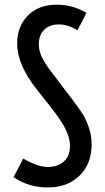

<svg xmlns="http://www.w3.org/2000/svg" viewBox="-20 -807 458 836"><path d="M39.1 -35.6 81.1 -116.7Q143.6 -80.1 188.5 -80.1Q230 -80.1 257.3 -103.3Q284.7 -126.5 284.7 -171.9Q284.7 -205.1 266.4 -242.9Q248 -280.8 203.6 -337.4L140.6 -417Q54.7 -525.4 54.7 -617.2Q54.7 -691.9 101.3 -739.3Q147.9 -786.6 227.5 -786.6Q295.9 -786.6 356.4 -751L317.4 -675.3Q274.9 -700.7 236.8 -700.7Q196.3 -700.7 172.6 -677.5Q148.9 -654.3 148.9 -613.8Q148.9 -589.4 160.6 -562.3Q172.4 -535.2 203.1 -494.6L294.4 -374.5Q323.2 -336.4 338.6 -312.5Q354 -288.6 366.5 -252.9Q378.9 -217.3 378.9 -179.2Q378.9 -92.8 325.9 -41.7Q272.9 9.3 188.5 9.3Q104.5 9.3 39.1 -35.6Z"/></svg>

Font: Voltaire
Style: Regular
Weight: 400
Designer: Yvonne Schttler
Foundry: Yvonne Schttler
Version: Version 1.003